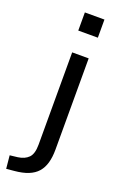

<svg xmlns="http://www.w3.org/2000/svg" viewBox="-220 -755 625 995"><g transform="rotate(20 92.5 -257.5)"><path d="M64 -608V-708H172V-608ZM-42 193 -49 121 -6 116Q31 111 52 90Q73 69 73 18V-491H164V12Q164 54 155 85.5Q146 117 127 138.5Q108 160 77 172.5Q46 185 1 189Z"/></g></svg>

Font: Nunito Sans 10pt SemiCondensed Medium
Style: Regular
Weight: 500
Width: 4
Designer: Vernon Adams
Foundry: Vernon Adams
Version: Version 3.101;gftools[0.9.27]